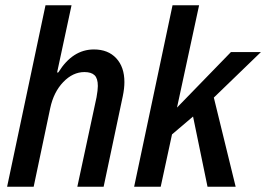

<svg xmlns="http://www.w3.org/2000/svg" viewBox="-20 -710 1012 730"><path d="M153 -690H252L197 -434L202 -435Q256 -522 337 -522Q391 -522 422 -488.5Q453 -455 453 -398Q453 -374 447 -345L374 0H274L347 -340Q352 -368 352 -383Q352 -412 339.5 -424Q327 -436 301 -436Q257 -436 220.5 -398Q184 -360 171 -299L108 0H7Z M793 -339 876 0H769L714 -267L634 -199L591 0H490L636 -690H737L653 -301L858 -512H972Z"/></svg>

Font: Decalotype Medium Italic
Style: Regular
Weight: 500
Italic angle: -12°
Designer: Alfredo Marco Pradil
Foundry: Alfredo Marco Pradil
Version: Version 1.0